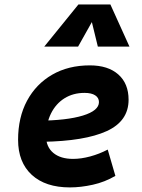

<svg xmlns="http://www.w3.org/2000/svg" viewBox="-20 -815 626 845"><path d="M301.8 -115.7Q337 -115.7 377 -126.5Q417.1 -137.3 454.1 -156.7L487.8 -41Q441.4 -13.7 388.6 -2Q335.7 9.8 287.6 9.8Q180.1 9.8 119.8 -45.5Q59.6 -100.9 59.6 -199.7Q59.6 -298.3 99.1 -371.8Q138.7 -445.3 209.7 -486.3Q280.8 -527.3 375.5 -527.3Q455.6 -527.3 500.7 -487.3Q545.9 -447.3 545.9 -376Q545.9 -281.7 449.2 -237.8Q352.5 -193.8 167 -190.9L147 -283.7Q273.9 -284.7 344.7 -306.4Q415.5 -328.1 415.5 -365.7Q415.5 -384.6 399 -395.4Q382.5 -406.2 352.1 -406.2Q301.9 -406.2 263.8 -382.4Q225.7 -358.5 204.4 -315.5Q183.1 -272.5 182.6 -215.3Q183.1 -168.3 214.7 -142Q246.3 -115.7 301.8 -115.7ZM465.8 -795.4 549.8 -609.9H410.6L381.3 -730H391.1L323.7 -609.9H174.8L325.2 -795.4Z"/></svg>

Font: Cascadia Mono NF
Style: Italic
Weight: 400
Italic angle: -10°
Monospace: yes
Designer: Aaron Bell
Foundry: Saja Typeworks
Version: Version 2404.023